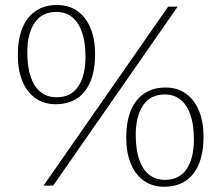

<svg xmlns="http://www.w3.org/2000/svg" viewBox="-20 -724 864 749"><path d="M150 0 636 -698H673L187.5 0ZM201 -344.5Q256.5 -344.5 285 -386.5Q313.5 -428.5 313.5 -503Q313.5 -557.5 300.5 -596.5Q287.5 -635.5 262.2 -656.5Q237 -677.5 199.5 -677.5Q144 -677.5 115.2 -635.2Q86.5 -593 86.5 -519Q86.5 -464.5 99.5 -425.2Q112.5 -386 138 -365.2Q163.5 -344.5 201 -344.5ZM197 -317.5Q151.5 -317.5 118.2 -341Q85 -364.5 67.2 -407.8Q49.5 -451 49.5 -509Q49.5 -571 67.2 -614.5Q85 -658 119.5 -681.2Q154 -704.5 202.5 -704.5Q249 -704.5 282.2 -680.8Q315.5 -657 333.2 -614Q351 -571 351 -512.5Q351 -451 333.2 -407.2Q315.5 -363.5 281.2 -340.5Q247 -317.5 197 -317.5ZM624 -22.5Q679.5 -22.5 708 -64.5Q736.5 -106.5 736.5 -181Q736.5 -235.5 723.5 -274.5Q710.5 -313.5 685.2 -334.5Q660 -355.5 622.5 -355.5Q567 -355.5 538.2 -313.2Q509.5 -271 509.5 -197Q509.5 -142.5 522.5 -103.2Q535.5 -64 561 -43.2Q586.5 -22.5 624 -22.5ZM620 4.5Q574.5 4.5 541.2 -19Q508 -42.5 490.2 -85.8Q472.5 -129 472.5 -187Q472.5 -249 490.2 -292.5Q508 -336 542.5 -359.2Q577 -382.5 625.5 -382.5Q672 -382.5 705.2 -358.8Q738.5 -335 756.2 -292Q774 -249 774 -190.5Q774 -129 756.2 -85.2Q738.5 -41.5 704.2 -18.5Q670 4.5 620 4.5Z"/></svg>

Font: Newsreader 9pt ExtraLight
Style: Regular
Weight: 250
Designer: Hugues Gentile
Foundry: Production Type
Version: Version 1.003